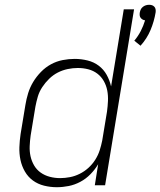

<svg xmlns="http://www.w3.org/2000/svg" viewBox="-20 -774 670 802"><path d="M567 -583 541 -604Q557 -623 568 -644.5Q579 -666 586 -689Q580 -690 575.5 -692.5Q571 -695 567.5 -699.5Q564 -704 563.5 -710Q563 -716 564 -722Q565 -728 568 -734.5Q571 -741 577 -745.5Q583 -750 589.5 -752Q596 -754 603 -754Q610 -754 615.5 -752Q621 -750 625 -745.5Q629 -741 630 -734.5Q631 -728 630 -722Q624 -685 609 -649Q594 -613 567 -583ZM217 8Q190 8 164 1.5Q138 -5 117.5 -20Q97 -35 84 -57.5Q71 -80 65.5 -106Q60 -132 61 -159.5Q62 -187 66 -214L86 -335Q90 -360 97.5 -384.5Q105 -409 118.5 -431.5Q132 -454 151 -473.5Q170 -493 193 -505.5Q216 -518 241.5 -523Q267 -528 292 -528Q319 -528 345.5 -521.5Q372 -515 392.5 -499.5Q413 -484 425.5 -461.5Q438 -439 444 -413L497 -735H540L419 0H376L390 -88Q377 -66 358 -46.5Q339 -27 315.5 -14.5Q292 -2 267 3Q242 8 217 8ZM231 -30Q251 -30 272 -34Q293 -38 313 -48Q333 -58 349.5 -73Q366 -88 378 -107Q390 -126 396.5 -146.5Q403 -167 407 -187L427 -308Q430 -330 431 -352.5Q432 -375 428 -396Q424 -417 413.5 -435.5Q403 -454 386.5 -466.5Q370 -479 349 -484.5Q328 -490 305 -490Q284 -490 262.5 -485.5Q241 -481 221.5 -471Q202 -461 185.5 -445Q169 -429 156.5 -410Q144 -391 138 -370.5Q132 -350 128 -329L108 -208Q105 -186 104 -164Q103 -142 107.5 -121.5Q112 -101 122.5 -83Q133 -65 150 -53Q167 -41 188 -35.5Q209 -30 231 -30Z"/></svg>

Font: Iosevka XLt Ex Obl
Style: Regular
Weight: 200
Width: 7
Italic angle: -9°
Monospace: yes
Designer: Belleve Invis
Foundry: Belleve Invis
Version: Version 32.5.0; ttfautohint (v1.8.4)